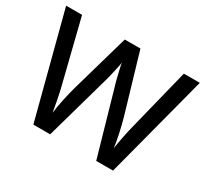

<svg xmlns="http://www.w3.org/2000/svg" viewBox="-142 -931 1234 1148"><g transform="rotate(30 475.0 -357.0)"><path d="M936 -714 749 0H633L507 -440Q499 -465 492 -495Q485 -525 479 -550Q473 -575 472 -587Q471 -575 465.5 -550Q460 -525 453 -494.5Q446 -464 438 -437L315 0H199L13 -714H123L228 -292Q239 -249 248 -202.5Q257 -156 263 -119Q268 -162 279.5 -215Q291 -268 303 -312L418 -714H526L645 -310Q658 -264 669.5 -210.5Q681 -157 686 -119Q691 -155 700.5 -202Q710 -249 721 -293L826 -714Z"/></g></svg>

Font: Noto Sans Lao Looped Medium
Style: Regular
Weight: 500
Designer: Mark Frömberg, Ben Mitchell
Foundry: The Fontpad Ltd
Version: Version 1.002; ttfautohint (v1.8.4.7-5d5b)